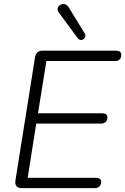

<svg xmlns="http://www.w3.org/2000/svg" viewBox="-20 -965 642 985"><path d="M91 0Q73 0 65 -9.5Q57 -19 59 -38L160 -673Q163 -689 172.5 -697Q182 -705 198 -705H574Q587 -705 594.5 -700Q602 -695 602 -684Q602 -667 593 -659.5Q584 -652 571 -652H218L175 -384H503Q516 -384 523.5 -379Q531 -374 531 -363Q531 -347 522 -339Q513 -331 499 -331H166L122 -53H470Q484 -53 491.5 -48Q499 -43 499 -32Q499 -16 489.5 -8Q480 0 467 0ZM378 -770 283 -899Q275 -909 275.5 -918.5Q276 -928 282.5 -934.5Q289 -941 298 -943.5Q307 -946 316 -942.5Q325 -939 332 -928L415 -793Q420 -784 417.5 -776.5Q415 -769 408.5 -764Q402 -759 393.5 -760Q385 -761 378 -770Z"/></svg>

Font: Nunito ExtraLight Light
Style: Italic
Weight: 300
Italic angle: -9°
Version: Version 3.602